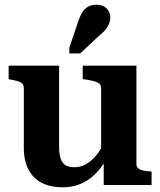

<svg xmlns="http://www.w3.org/2000/svg" viewBox="-20 -792 686 822"><path d="M233 -511V-163Q233 -133 239.5 -113.5Q246 -94 260 -85Q274 -76 298 -76Q324 -76 347 -88.5Q370 -101 391.5 -126.5Q413 -152 432 -193L434 -108Q411 -69 383.5 -43Q356 -17 322 -3.5Q288 10 247 10Q197 10 160 -8.5Q123 -27 102.5 -65Q82 -103 82 -159V-414Q82 -432 69 -439Q56 -446 27 -451L17 -453V-511ZM564 -511V-90Q564 -79 571.5 -72Q579 -65 592.5 -62Q606 -59 625 -58L629 -57V0H424V-111L413 -113V-414Q413 -432 397 -439Q381 -446 352 -451L334 -453V-511ZM314 -698Q322 -722 332 -738.5Q342 -755 357.5 -763.5Q373 -772 392 -772Q420 -772 436 -756.5Q452 -741 452 -718Q452 -704 446.5 -690Q441 -676 430 -663Q419 -650 402 -637L323 -563H277V-588Z"/></svg>

Font: Roboto Serif 28pt SemiBold
Style: Regular
Weight: 600
Designer: Greg Gazdowicz
Foundry: Commercial Type
Version: Version 1.008